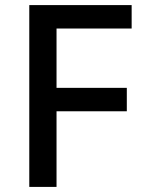

<svg xmlns="http://www.w3.org/2000/svg" viewBox="-20 -734 568 754"><path d="M202 0H95V-714H497V-622H202V-389H478V-297H202Z"/></svg>

Font: Noto Sans Sinhala Medium
Style: Regular
Weight: 500
Designer: Jelle Bosma - Monotype Design Team
Foundry: Monotype Imaging Inc.
Version: Version 2.006; ttfautohint (v1.8.4.7-5d5b)